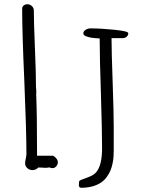

<svg xmlns="http://www.w3.org/2000/svg" viewBox="-20 -787 693 901"><path d="M149.9 -342.3V-346.7Q150.4 -348.1 150.4 -354Q150.4 -360.8 149.9 -366.2L148.9 -378.4Q148.9 -443.8 144 -558.1Q138.7 -684.1 138.7 -738.3Q138.7 -750 129.6 -758.5Q120.6 -767.1 108.4 -767.1Q98.1 -767.1 91.1 -761.2Q84 -755.4 84 -746.6Q84 -632.8 94.2 -405.8Q104 -172.4 104 -64.5Q104 -57.1 101.1 -43Q97.7 -29.3 97.7 -20.5Q97.7 -7.8 107.9 1.7Q118.2 11.2 131.3 11.2Q149.4 11.2 159.7 -1Q168.5 -1 175.8 -0.5L191.9 0.5Q203.6 0.5 210.9 -1.5L215.8 0Q221.2 2 226.1 2Q236.8 2 244.1 -6.6Q251.5 -15.1 251.5 -26.4Q251.5 -41.5 230 -56.2H153.8V-81.5Q153.8 -249.5 149.9 -342.3ZM508.8 -397.5Q503.4 -545.4 503.4 -607.9H554.7Q566.4 -607.9 574.2 -614.5Q582 -621.1 582 -631.3Q582 -640.6 517.8 -647.2Q453.6 -653.8 403.8 -653.8Q392.6 -653.8 381.8 -647Q371.1 -640.1 371.1 -630.9Q371.1 -627 374 -623Q379.4 -617.2 394.5 -613.3Q406.7 -609.4 423.3 -608.4L435.1 -607.4L447.8 -606.4V-602.1Q447.8 -513.2 453.6 -346.7Q459 -168.5 459 -91.3Q459 -9.3 430.2 22.5Q420.9 32.7 404.1 40.3Q387.2 47.9 365.2 55.2Q351.1 60.5 351.1 65.4Q351.1 70.3 350.6 73.7Q350.1 77.6 350.1 82Q350.1 94.2 361.8 94.2Q389.6 94.2 414.6 87.4Q437.5 80.6 453.4 70.1Q469.2 59.6 481 43.5Q492.2 27.8 498.3 13.2Q504.4 -1.5 508.3 -20.5Q511.7 -37.6 512.7 -50.3Q513.7 -63 513.7 -80.1V-186.5Q513.7 -262.2 508.8 -397.5Z"/></svg>

Font: Amatica SC
Style: Bold
Weight: 400
Designer: Vernon Adams, Ben Nathan
Foundry: newtypography
Version: Version 2.000